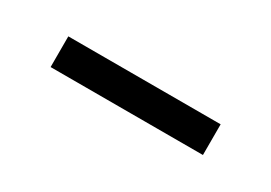

<svg xmlns="http://www.w3.org/2000/svg" viewBox="-15 -365 421 298"><g transform="rotate(30 195.5 -216.5)"><path d="M59 -189H332V-244H59Z"/></g></svg>

Font: Yrsa
Style: Regular
Weight: 400
Designer: Anna Giedrys (Yrsa+Rasa design), David Brezina (Yrsa art-direction, Rasa art-direction, design)
Foundry: Rosetta Type Foundry
Version: Version 1.001;PS 1.1;hotconv 1.0.88;makeotf.lib2.5.647800